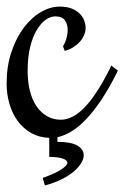

<svg xmlns="http://www.w3.org/2000/svg" viewBox="-29 -420 379 585"><path d="M163.1 -278.8Q168.9 -288.1 173.1 -301.8Q177.2 -315.4 177.2 -329.1Q177.2 -345.7 168.9 -357.9Q160.6 -370.1 139.2 -370.1Q125 -370.1 110.4 -359.9Q95.7 -349.6 83.3 -329.1Q70.8 -308.6 63 -277.3Q55.2 -246.1 55.2 -204.1Q55.2 -170.9 62 -143.6Q68.8 -116.2 82 -96.7Q95.2 -77.1 114 -66.2Q132.8 -55.2 156.2 -55.2Q173.3 -55.2 191.2 -64Q209 -72.8 227.3 -91.3Q245.6 -109.9 265.1 -139.4Q284.7 -168.9 305.2 -210L310.1 -220.2L330.1 -205.1L325.2 -194.8Q301.8 -148.4 278.6 -114Q255.4 -79.6 232.9 -56.2Q210.4 -32.7 188.5 -19.5Q166.5 -6.3 146 -2V12.2Q187 12.2 206.5 23.4Q226.1 34.7 226.1 53.2Q226.1 64 218.5 76.7Q210.9 89.4 196.3 102.1Q181.6 114.7 159.4 126Q137.2 137.2 107.9 145L101.1 122.1Q141.1 107.9 158.7 95.7Q176.3 83.5 176.3 76.2Q176.3 67.9 161.6 63Q147 58.1 121.1 58.1V0Q90.3 -1 66.2 -14.6Q42 -28.3 25.4 -50.8Q8.8 -73.2 0 -102.8Q-8.8 -132.3 -8.8 -165Q-8.8 -217.8 5.6 -261Q20 -304.2 43 -335Q65.9 -365.7 94.7 -382.8Q123.5 -399.9 152.8 -399.9Q175.3 -399.9 190.4 -393.6Q205.6 -387.2 214.8 -377.4Q224.1 -367.7 228 -356.4Q231.9 -345.2 231.9 -335Q231.9 -324.7 227.5 -313.7Q223.1 -302.7 214.6 -293.2Q206.1 -283.7 194.3 -276.1Q182.6 -268.6 168 -265.1Z"/></svg>

Font: Rochester
Style: Regular
Weight: 400
Version: Version 1.006